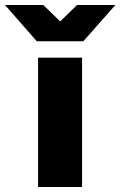

<svg xmlns="http://www.w3.org/2000/svg" viewBox="-109 -752 484 772"><path d="M44 0H221V-520H44ZM-89 -732 39 -586H226L355 -732H201L133 -666L65 -732Z"/></svg>

Font: Aspekta 850
Style: Regular
Weight: 850
Designer: Ivo Dolenc
Version: Version 2.000